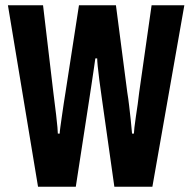

<svg xmlns="http://www.w3.org/2000/svg" viewBox="-20 -707 728 727"><path d="M124 0 10 -687H143L182 -357Q189 -304 192.5 -272.5Q196 -241 197.5 -225Q199 -209 199 -201H206Q206 -207 208.5 -225.5Q211 -244 214.5 -268Q218 -292 221.5 -316Q225 -340 228 -357L279 -687H419L462 -357Q466 -333 469 -306.5Q472 -280 475 -253.5Q478 -227 480 -201H487Q487 -207 489 -224.5Q491 -242 494.5 -265.5Q498 -289 501.5 -313Q505 -337 507 -357L554 -687H678L557 0H413L366 -332Q360 -373 356 -404.5Q352 -436 350 -456.5Q348 -477 348 -486H341Q340 -476 335.5 -447.5Q331 -419 326.5 -387Q322 -355 318 -331L267 0Z"/></svg>

Font: Archivo ExtraCondensed
Style: Bold
Weight: 700
Width: 2
Designer: Hector Gatti
Foundry: Omnibus-Type
Version: Version 2.001